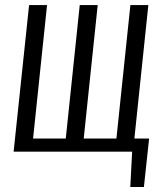

<svg xmlns="http://www.w3.org/2000/svg" viewBox="-20 -598 650 757"><path d="M493.7 139.2 501 0H33.7L94.7 -578.1H165.5L110.4 -51.8H239.3L294.4 -578.1H365.2L310.1 -51.8H439L494.1 -578.1H564.9L509.8 -51.8H567.9L547.4 139.2Z"/></svg>

Font: Oswald
Style: Light
Weight: 300
Designer: Vernon Adams
Foundry: Vernon Adams
Version: 3.0; ttfautohint (v0.95.6-bc232) -l 8 -r 50 -G 200 -x 0 -w "